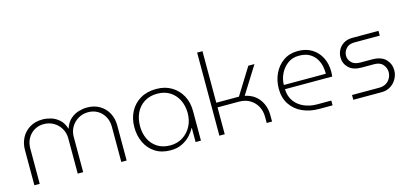

<svg xmlns="http://www.w3.org/2000/svg" viewBox="-64 -1174 3465 1630"><g transform="rotate(-15 1668.5 -358.5)"><path d="M81 0V-310Q81 -368 106 -416Q131 -464 178.5 -493Q226 -522 292 -522Q326 -522 364 -511Q402 -500 435 -471.5Q468 -443 485 -389H486Q504 -443 537.5 -471.5Q571 -500 609.5 -511Q648 -522 682 -522Q747 -522 794.5 -493Q842 -464 867 -416Q892 -368 892 -310V0H845V-310Q845 -359 823.5 -398Q802 -437 765 -459Q728 -481 681 -481Q633 -481 594 -458Q555 -435 532.5 -396.5Q510 -358 510 -310V0H462V-310Q462 -358 439.5 -396.5Q417 -435 378 -458Q339 -481 291 -481Q245 -481 208 -459Q171 -437 149.5 -398Q128 -359 128 -310V0Z M1277 13Q1198 13 1142.5 -22.5Q1087 -58 1057.5 -119Q1028 -180 1028 -256Q1028 -331 1059.5 -391.5Q1091 -452 1150 -487Q1209 -522 1291 -522Q1368 -522 1425 -487.5Q1482 -453 1513.5 -394.5Q1545 -336 1545 -262V0H1498V-123H1495Q1480 -93 1451 -61.5Q1422 -30 1378.5 -8.5Q1335 13 1277 13ZM1285 -28Q1346 -28 1394 -58Q1442 -88 1469.5 -139.5Q1497 -191 1497 -258Q1496 -322 1470.5 -372.5Q1445 -423 1398.5 -452Q1352 -481 1289 -481Q1223 -481 1175 -451Q1127 -421 1102 -369Q1077 -317 1077 -251Q1077 -190 1101 -139Q1125 -88 1172 -58Q1219 -28 1285 -28Z M1707 0V-730H1754V-277H1953L2098 -510H2152L2002 -271Q2082 -255 2126 -196Q2170 -137 2170 -54V0H2123V-54Q2123 -106 2100.5 -147Q2078 -188 2037.5 -212Q1997 -236 1942 -236H1754V0Z M2583 0Q2502 0 2437.5 -29.5Q2373 -59 2335 -116Q2297 -173 2297 -255Q2297 -326 2326 -387Q2355 -448 2408.5 -485Q2462 -522 2535 -522Q2607 -522 2658.5 -490Q2710 -458 2737.5 -403.5Q2765 -349 2765 -281Q2765 -258 2762 -237H2347Q2349 -173 2381 -129.5Q2413 -86 2465 -64Q2517 -42 2577 -42H2702V0ZM2347 -274H2716Q2717 -299 2711 -334Q2705 -369 2685.5 -402.5Q2666 -436 2629.5 -458.5Q2593 -481 2533 -481Q2475 -481 2433.5 -449.5Q2392 -418 2369.5 -370.5Q2347 -323 2347 -274Z M2884 0V-42H3122Q3159 -42 3184 -57.5Q3209 -73 3222 -98Q3235 -123 3235 -150Q3235 -186 3210 -216Q3185 -246 3133 -246H3023Q2949 -246 2910.5 -283.5Q2872 -321 2872 -375Q2872 -410 2888.5 -441Q2905 -472 2936.5 -491Q2968 -510 3013 -510H3242V-468H3018Q2971 -468 2946 -440Q2921 -412 2921 -377Q2921 -343 2946.5 -316.5Q2972 -290 3025 -290H3126Q3207 -290 3246 -249.5Q3285 -209 3285 -152Q3285 -114 3266 -79Q3247 -44 3213 -22Q3179 0 3133 0Z"/></g></svg>

Font: MuseoModerno ExtraLight
Style: Regular
Weight: 200
Designer: Pablo Cosgaya, Héctor Gatti, Marcela Romero, and the Authors of The MuseoModerno Project.
Foundry: Omnibus-Type Team
Version: Version 1.001